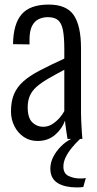

<svg xmlns="http://www.w3.org/2000/svg" viewBox="-20 -607 425 839"><path d="M144 9Q110 9 84 -8.5Q58 -26 43 -55.5Q28 -85 28 -120Q28 -164 41 -195Q54 -226 81 -250.5Q108 -275 153 -298.5Q198 -322 261 -351V-392Q261 -445 255 -475.5Q249 -506 233.5 -519Q218 -532 189 -532Q167 -532 148.5 -523Q130 -514 119.5 -492.5Q109 -471 109 -433V-413L37 -414Q38 -502 74.5 -544.5Q111 -587 193 -587Q271 -587 302.5 -540.5Q334 -494 334 -396V-115Q334 -100 335 -76.5Q336 -53 337.5 -32Q339 -11 340 0H275Q272 -19 268.5 -42.5Q265 -66 264 -80Q252 -45 221 -18Q190 9 144 9ZM168 -53Q190 -53 207.5 -64Q225 -75 239 -90.5Q253 -106 261 -122V-302Q219 -280 188.5 -262Q158 -244 139 -227Q120 -210 110.5 -188.5Q101 -167 101 -138Q101 -92 121 -72.5Q141 -53 168 -53ZM315 212Q291 212 270 207.5Q249 203 233 193.5Q217 184 208.5 168Q200 152 200 130Q200 103 213 78Q226 53 246.5 32.5Q267 12 291 0H330Q311 18 294.5 38Q278 58 267.5 79Q257 100 257 121Q257 151 279.5 162Q302 173 332 173Q338 173 344 172.5Q350 172 355 171L344 210Q339 211 331 211.5Q323 212 315 212Z"/></svg>

Font: Oswald Light
Style: Regular
Weight: 300
Designer: Vernon Adams
Foundry: Vernon Adams
Version: Version 4.103;gftools[0.9.33.dev8+g029e19f]